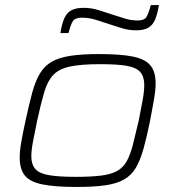

<svg xmlns="http://www.w3.org/2000/svg" viewBox="-20 -732 698 760"><path d="M284 8Q197 8 148 -2Q99 -12 78.5 -37Q58 -62 58 -109Q58 -135 64.5 -171.5Q71 -208 81 -254Q95 -319 107.5 -365Q120 -411 138 -441Q156 -471 184.5 -487.5Q213 -504 258.5 -511Q304 -518 372 -518Q458 -518 506.5 -508Q555 -498 575.5 -473Q596 -448 596 -402Q596 -375 589.5 -338Q583 -301 574 -254Q561 -189 548 -143Q535 -97 517.5 -67.5Q500 -38 471 -21.5Q442 -5 397 1.5Q352 8 284 8ZM280 -32Q341 -32 380.5 -37Q420 -42 444 -55.5Q468 -69 482 -94.5Q496 -120 506 -159Q516 -198 529 -254Q538 -300 544.5 -335Q551 -370 551 -396Q551 -429 535 -447Q519 -465 481.5 -471.5Q444 -478 376 -478Q300 -478 256.5 -468.5Q213 -459 190.5 -435Q168 -411 155 -367Q142 -323 127 -254Q118 -209 111 -173.5Q104 -138 104 -113Q104 -81 120 -63Q136 -45 174.5 -38.5Q213 -32 280 -32ZM219 -601Q225 -638 234.5 -659.5Q244 -681 262 -691Q280 -701 311 -701Q341 -701 370 -692Q399 -683 429 -673Q452 -666 475 -658.5Q498 -651 525 -651Q551 -651 559.5 -664.5Q568 -678 577 -712H609Q603 -675 593.5 -653.5Q584 -632 566.5 -622Q549 -612 518 -612Q487 -612 457.5 -622Q428 -632 398 -641Q375 -649 352.5 -655.5Q330 -662 303 -662Q278 -662 269 -649Q260 -636 251 -601Z"/></svg>

Font: Saira Expanded ExtraLight
Style: Italic
Weight: 250
Width: 7
Italic angle: -12°
Designer: Hector Gatti with collaboration of the Omnibus-Type team
Foundry: Omnibus-Type
Version: Version 1.101